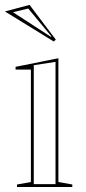

<svg xmlns="http://www.w3.org/2000/svg" viewBox="-24 -748 342 768"><path d="M43.9 0V-10L99.6 -19.9V-469.7H38.3V-480.7L209.6 -515V-20L265.2 -10V0ZM111.1 -11.5H198.1V-500.5L111.1 -487.2ZM190.9 -582.1 -4.3 -702.2 94.3 -728.4 199.2 -589.5ZM182 -602.1 88.8 -713.9 28 -699.1 179.5 -600.8Z"/></svg>

Font: Kalnia Glaze Thin
Style: Regular
Weight: 100
Version: Version 1.110